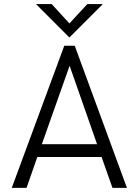

<svg xmlns="http://www.w3.org/2000/svg" viewBox="-20 -912 673 932"><path d="M37.1 0 292 -689.9H342.8L596.2 0H525.9L473.1 -149.9H161.1L108.9 0ZM183.1 -211.9H451.2L317.9 -592.8ZM316.9 -730 154.8 -892.1H231L316.9 -798.3L403.8 -892.1H479Z"/></svg>

Font: Acari Sans Light
Style: Regular
Weight: 300
Designer: Alfredo Marco Pradil and Stefan Peev
Foundry: Hanken Design Co.
Version: Version 1.045;January 11, 2019;FontCreator 11.5.0.2425 64-bi